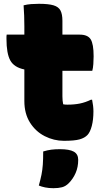

<svg xmlns="http://www.w3.org/2000/svg" viewBox="-20 -729 540 1009"><path d="M464 -205Q471 -171 471 -144Q471 -100 462.5 -67.5Q454 -35 440 -20Q425 -4 398 3.5Q371 11 316 11Q263 11 215 -13.5Q167 -38 137.5 -85Q108 -132 108 -198V-364Q54 -375 34 -411.5Q14 -448 14 -525Q14 -531 14 -536.5Q14 -542 15 -547H108V-591Q108 -619 107 -646Q106 -673 104 -701Q123 -706 144 -707.5Q165 -709 185 -709Q235 -709 261.5 -701Q288 -693 298 -673.5Q308 -654 308 -620V-547H399Q441 -547 456.5 -522.5Q472 -498 472 -433Q472 -414 470.5 -392.5Q469 -371 465 -357H308V-223Q308 -211 309 -200.5Q310 -190 312 -181Q317 -180 322 -179.5Q327 -179 334 -179Q371 -179 400 -185Q429 -191 458 -205ZM207 67Q230 60 250 57.5Q270 55 295 55Q345 55 368 68Q391 81 391 111Q391 149 377.5 180Q364 211 341 234Q325 250 306 255Q287 260 261 260Q237 260 217.5 256Q198 252 184 246Q193 214 198 189Q203 164 205 136Q207 108 207 67Z"/></svg>

Font: Recursive Sn Csl St Blk
Style: Regular
Weight: 900
Version: Version 1.079;hotconv 1.0.112;makeotfexe 2.5.65598; ttfautoh